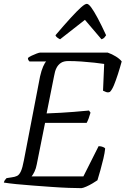

<svg xmlns="http://www.w3.org/2000/svg" viewBox="-28 -977 652 997"><path d="M395 0Q369 0 328 -1.5Q287 -3 238.5 -6.5Q190 -10 142.5 -13.5Q95 -17 55.5 -21Q16 -25 -8 -29Q-6 -37 -2.5 -42Q1 -47 6 -52L32 -56Q49 -58 60.5 -63.5Q72 -69 80.5 -87.5Q89 -106 96 -144L180 -580Q187 -611 196 -631.5Q205 -652 212 -658H125Q123 -660 120 -664Q117 -668 117 -676Q124 -682 136.5 -688Q149 -694 162.5 -699Q176 -704 181 -704H531Q554 -696 574 -683.5Q594 -671 604 -658Q595 -625 584.5 -592.5Q574 -560 564 -535.5Q554 -511 543 -500Q533 -495 522 -499.5Q511 -504 507 -506L513 -645Q494 -648 462.5 -651.5Q431 -655 395.5 -657.5Q360 -660 327 -660Q303 -660 288.5 -650.5Q274 -641 265.5 -624.5Q257 -608 253 -583L214 -388Q257 -390 289 -391.5Q321 -393 354.5 -396Q388 -399 434 -403L442 -392Q437 -374 432 -361Q427 -348 422 -339H206L163 -124Q159 -102 151 -85.5Q143 -69 136 -61H405L484 -218Q497 -218 507.5 -213.5Q518 -209 518 -205Q516 -184 509 -154Q502 -124 493.5 -94Q485 -64 478 -41Q468 -34 452 -24.5Q436 -15 420 -8Q404 -1 395 0ZM284 -773Q274 -778 268 -783Q262 -788 260 -794Q306 -848 339 -884Q372 -920 392.5 -938.5Q413 -957 423 -957Q432 -957 446 -938Q460 -919 479.5 -882.5Q499 -846 523 -794Q520 -789 514.5 -782.5Q509 -776 499 -773L413 -874Z"/></svg>

Font: Texturina Medium 12pt ExtraLight
Style: Italic
Weight: 250
Italic angle: -11°
Version: Version 1.002